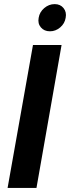

<svg xmlns="http://www.w3.org/2000/svg" viewBox="-20 -918 342 938"><path d="M17.1 0 141.1 -698.2H280.8L158.2 0ZM224.1 -765.1Q195.8 -765.1 179.7 -784.2Q163.6 -803.2 168.9 -831.1Q173.3 -858.9 196 -878.4Q218.8 -897.9 247.1 -897.9Q274.9 -897.9 290.5 -878.4Q306.2 -858.9 300.8 -831.1Q296.4 -803.2 274.2 -784.2Q252 -765.1 224.1 -765.1Z"/></svg>

Font: SVN-Poppins SemiBold
Style: Italic
Weight: 600
Italic angle: -10°
Designer: Ninad Kale (Devanagari), Jonny Pinhorn (Latin)
Foundry: Indian Type Foundry
Version: Version 3.002 2017